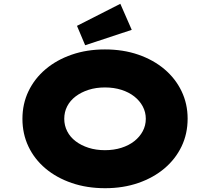

<svg xmlns="http://www.w3.org/2000/svg" viewBox="-20 -980 1104 1010"><path d="M533 10Q437 10 357 -17.5Q277 -45 219 -94Q161 -143 129.5 -209.5Q98 -276 98 -355Q98 -434 130 -500.5Q162 -567 220 -616Q278 -665 357.5 -692.5Q437 -720 532 -720Q628 -720 707.5 -692.5Q787 -665 845 -616Q903 -567 935 -500.5Q967 -434 967 -356Q967 -276 935 -209.5Q903 -143 845 -94Q787 -45 707.5 -17.5Q628 10 533 10ZM532 -190Q579 -190 618.5 -202.5Q658 -215 686.5 -237.5Q715 -260 731 -290Q747 -320 747 -355Q747 -390 731 -420Q715 -450 686.5 -472.5Q658 -495 618.5 -507.5Q579 -520 532 -520Q485 -520 446 -507.5Q407 -495 378 -473Q349 -451 333.5 -421Q318 -391 318 -355Q318 -320 333.5 -289.5Q349 -259 378 -237Q407 -215 446 -202.5Q485 -190 532 -190ZM428 -742 385 -844 613 -960 673 -823Z"/></svg>

Font: Lexend Peta Black
Style: Regular
Weight: 900
Version: Version 1.007